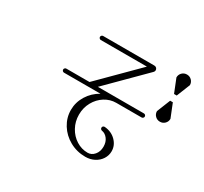

<svg xmlns="http://www.w3.org/2000/svg" viewBox="-157 -1005 1313 1234"><g transform="rotate(30 500.0 -387.5)"><path d="M370 -210Q370 -267 400.5 -316.5Q431 -366 483 -395H212Q206 -395 201.5 -399.5Q197 -404 197 -410Q197 -416 201.5 -420.5Q206 -425 212 -425H384L654 -695H312Q306 -695 301.5 -699.5Q297 -704 297 -710Q297 -716 301.5 -720.5Q306 -725 312 -725H692Q702 -725 708.5 -718.5Q715 -712 715 -702Q715 -694 708 -687L446 -425H788Q794 -425 798.5 -420.5Q803 -416 803 -410Q803 -404 798.5 -399.5Q794 -395 788 -395H600Q555 -395 516 -370.5Q477 -346 453.5 -303.5Q430 -261 430 -210Q430 -159 453.5 -116.5Q477 -74 516 -49.5Q555 -25 600 -25Q629 -25 649.5 -49Q670 -73 670 -110Q670 -144 652.5 -167Q635 -190 610 -194Q604 -195 600.5 -199.5Q597 -204 597 -209Q597 -216 601.5 -220Q606 -224 612 -224H614Q664 -220 697 -187Q730 -154 730 -110Q730 -79 713 -52.5Q696 -26 666.5 -10.5Q637 5 600 5Q537 5 484 -24.5Q431 -54 400.5 -103.5Q370 -153 370 -210ZM903 -780Q924 -780 938.5 -765.5Q953 -751 953 -730L913 -630H893L853 -730Q853 -751 867.5 -765.5Q882 -780 903 -780ZM853 -480 893 -580H913L953 -480Q953 -459 938.5 -444.5Q924 -430 903 -430Q882 -430 867.5 -444.5Q853 -459 853 -480Z"/></g></svg>

Font: GL-CurulMinamoto Light
Style: Regular
Weight: 300
Designer: Eunice (kana); Ryoko NISHIZUKA 西塚涼子 (ideographs); Frank Grießhammer (Latin, Greek & Cyrillic); Wenlong ZHANG
Foundry: Gutenberg Labo; Adobe
Version: Version 1.002